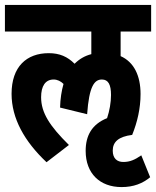

<svg xmlns="http://www.w3.org/2000/svg" viewBox="-20 -642 634 780"><path d="M169 17 260 -53C182 -130 147 -184 147 -247C147 -292 164 -319 198 -319C213 -319 227 -312 238 -301C230 -273 225 -241 224 -205L334 -178C342 -291 363 -319 394 -319C420 -319 431 -298 431 -256C431 -226 425 -192 415 -162C353 -137 328 -91 328 -29C328 63 386 118 474 118C523 118 560 103 590 78L554 -11C528 7 508 16 481 16C456 16 438 2 438 -30C438 -66 462 -87 517 -94C538 -146 551 -202 551 -260C551 -335 524 -390 470 -414V-514H594V-622H0V-514H351V-422C324 -415 302 -402 283 -383C254 -412 222 -426 178 -426C88 -426 27 -371 27 -261C27 -161 79 -68 169 17Z"/></svg>

Font: Noto Sans Devanagari ExtraCondensed
Style: Bold
Weight: 700
Width: 2
Designer: Jelle Bosma - Monotype Design Team
Foundry: Monotype Imaging Inc.
Version: Version 2.004